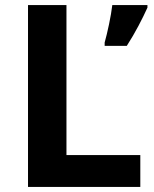

<svg xmlns="http://www.w3.org/2000/svg" viewBox="-20 -734 605 754"><path d="M90 0H531V-125H241V-714H90ZM559 -704V-714H421C416 -671 402 -606 391 -567V-554H478C512 -607 539 -660 559 -704Z"/></svg>

Font: Noto Sans Gunjala Gondi
Style: Bold
Weight: 700
Designer: Ek Type
Foundry: Ek Type
Version: Version 1.004